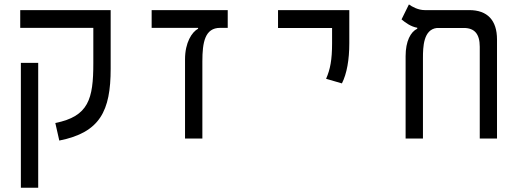

<svg xmlns="http://www.w3.org/2000/svg" viewBox="-20 -632 2384 876"><path d="M484.9 -585.9H72.3V-504.9H405.8V-343.3C405.8 -180.2 384.3 -101.1 232.4 -70.8L250.5 9.3C436 -27.3 484.9 -125.5 484.9 -318.4ZM154.3 224.6V-345.2H75.2V224.6Z M1019 -585.9H671.9V-504.9H883.8V-501C855.5 -485.8 824.2 -438 824.2 -361.3V0H903.3V-352.1C903.3 -439 915 -504.9 984.4 -504.9H1019Z M1540 -251.5C1562.5 -295.9 1573.7 -359.4 1573.7 -435.1V-585.9H1248.5V-504.4H1495.1V-435.1C1495.1 -359.4 1486.8 -315.9 1467.8 -272.5Z M2247.6 -452.1C2247.6 -539.1 2204.1 -585.9 2121.1 -585.9H1917.5C1888.2 -585.9 1860.4 -601.1 1845.7 -611.8L1812 -543.5C1829.1 -529.3 1854 -510.3 1883.8 -505.4V-501C1853.5 -486.8 1830.6 -443.8 1830.6 -376V0H1909.7V-366.7C1909.7 -417.5 1911.6 -497.6 1973.6 -504.4H2096.2C2145 -504.4 2168.9 -477.1 2168.9 -418.5V0H2247.6Z"/></svg>

Font: Cascadia Code SemiLight
Style: Regular
Weight: 350
Monospace: yes
Designer: Aaron Bell
Foundry: Saja Typeworks
Version: Version 2404.023